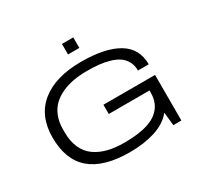

<svg xmlns="http://www.w3.org/2000/svg" viewBox="-180 -1093 1376 1327"><g transform="rotate(-30 508.0 -429.5)"><path d="M462.9 -787.1V-871.1H553.2V-787.1ZM498 12.2Q289.6 12.2 186.3 -76.2Q83 -164.6 83 -342.8Q83 -515.1 196.8 -606.7Q310.5 -698.2 515.1 -698.2Q706.5 -698.2 809.3 -637Q912.1 -575.7 912.1 -449.2H826.2Q826.2 -490.7 809.1 -522Q792 -553.2 763.9 -572.3Q735.8 -591.3 694.8 -603Q653.8 -614.7 611.6 -618.9Q569.3 -623 518.1 -623Q460.9 -623 411.1 -614.3Q361.3 -605.5 317.1 -585.4Q272.9 -565.4 241.7 -535.4Q210.4 -505.4 192.1 -459.7Q173.8 -414.1 173.8 -356.9V-333Q173.8 -260.7 197.3 -208.3Q220.7 -155.8 264.4 -124.5Q308.1 -93.3 365.5 -78.6Q422.9 -64 496.1 -64Q586.4 -64 651.1 -78.6Q715.8 -93.3 753.7 -121.6Q791.5 -149.9 808.8 -187.3Q826.2 -224.6 826.2 -273.9V-290H501V-363.8H913.1V0H849.1L837.9 -106Q788.1 -43.9 698.7 -15.9Q609.4 12.2 498 12.2Z"/></g></svg>

Font: Archivo Expanded Light
Style: Regular
Weight: 300
Width: 7
Designer: Hector Gatti
Foundry: Omnibus-Type
Version: Version 2.001